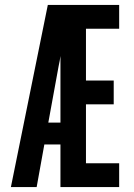

<svg xmlns="http://www.w3.org/2000/svg" viewBox="-20 -755 540 775"><path d="M24 0 173 -735H461V-639H327V-430H439V-334H327V-96H461V0H224V-172H159L128 0ZM175 -260H224V-529Q223 -519 221 -509.5Q219 -500 217 -490Z"/></svg>

Font: Iosevka Term
Style: Bold
Weight: 700
Monospace: yes
Designer: Belleve Invis
Foundry: Belleve Invis
Version: Version 30.0.1